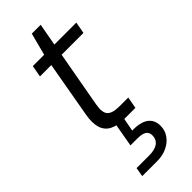

<svg xmlns="http://www.w3.org/2000/svg" viewBox="-281 -643 933 933"><g transform="rotate(-45 185.0 -176.5)"><path d="M205 0Q156 0 127 -15.5Q98 -31 88 -63.5Q78 -96 87 -147L138 -436H60L71 -496H149L179 -611H240L219 -496H370L359 -436H209L157 -147Q148 -97 165.5 -78.5Q183 -60 231 -60H291L280 0ZM69 258 77 211H163Q203 211 223 196.5Q243 182 244 156Q245 133 230 122.5Q215 112 181 112H134L155 -7H205L191 67Q228 66 254 75Q280 84 293 103.5Q306 123 305 152Q304 182 286.5 206Q269 230 239 244Q209 258 172 258Z"/></g></svg>

Font: DM Sans 28pt Light
Style: Italic
Weight: 300
Italic angle: -10°
Version: Version 4.004;gftools[0.9.30]